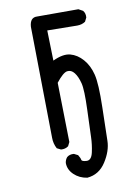

<svg xmlns="http://www.w3.org/2000/svg" viewBox="-91 -757 682 945"><g transform="rotate(-10 250.0 -285.0)"><path d="M267.6 127Q228.5 121.1 202.1 95.7Q175.8 70.3 175.8 37.1Q177.7 21.5 187.5 9.8Q201.2 -2 222.7 0L242.2 9.8Q252 25.4 253.4 34.7Q254.9 43.9 278.8 44.9Q302.7 45.9 311 8.3Q319.3 -29.3 320.3 -65.9Q321.3 -102.5 325.2 -202.1Q329.1 -301.8 320.3 -335.9Q311.5 -370.1 296.4 -389.6Q281.2 -409.2 260.7 -406.2Q240.2 -403.3 205.1 -358.4L210.9 -61.5L201.2 -42Q185.5 -30.3 164.1 -32.2L144.5 -42Q130.9 -67.4 130.9 -96.7Q130.9 -126 123 -652.3Q126 -699.2 162.1 -697.3H368.2L389.6 -685.5Q401.4 -671.9 399.4 -650.4L389.6 -630.9Q372.1 -619.1 348.6 -619.1L199.2 -621.1L203.1 -469.7Q254.9 -494.1 290 -484.9Q325.2 -475.6 352.5 -444.3Q379.9 -413.1 391.6 -366.2Q403.3 -319.3 400.4 -202.1Q397.5 -85 396.5 -34.7Q395.5 15.6 361.3 68.8Q327.1 122.1 267.6 127Z"/></g></svg>

Font: NaikaiFont
Style: Regular
Weight: 400
Version: Version 1.67